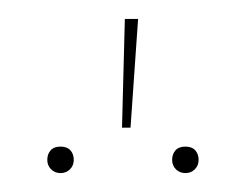

<svg xmlns="http://www.w3.org/2000/svg" viewBox="-20 -828 260 203"><path d="M126 -808 118 -693H109L112 -808ZM58 -659Q58 -653 54 -649Q50 -645 44 -645Q38 -645 34 -649Q30 -653 30 -659Q30 -665 33.5 -669Q37 -673 44 -673Q51 -673 54.5 -669Q58 -665 58 -659ZM190 -659Q190 -653 186 -649Q182 -645 176 -645Q170 -645 166 -649Q162 -653 162 -659Q162 -665 165.5 -669Q169 -673 176 -673Q183 -673 186.5 -669Q190 -665 190 -659Z"/></svg>

Font: Fira Sans Compressed Hair
Style: Regular
Weight: 100
Width: 1
Designer: bBox Type GmbH & Carrois Corporate GbR & Edenspiekermann AG
Foundry: bBox Type GmbH & Carrois Corporate GbR & Edenspiekermann AG
Version: Version 4.301